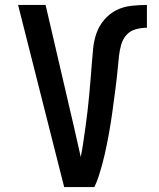

<svg xmlns="http://www.w3.org/2000/svg" viewBox="-20 -755 640 775"><path d="M239 0 53 -735H164L278 -245Q285 -214 292 -183Q299 -152 306 -121Q312 -152 316.5 -183Q321 -214 325.5 -245.5Q330 -277 333.5 -308Q337 -339 340 -370.5Q343 -402 345.5 -433.5Q348 -465 350.5 -496.5Q353 -528 356 -559.5Q359 -591 369.5 -621Q380 -651 401 -675.5Q422 -700 450 -714Q478 -728 510 -731.5Q542 -735 573 -735V-643Q551 -643 528.5 -637Q506 -631 491 -614.5Q476 -598 469.5 -575.5Q463 -553 460.5 -531Q458 -509 456 -486.5Q454 -464 451.5 -441.5Q449 -419 446 -396.5Q443 -374 440 -351.5Q437 -329 434 -306.5Q431 -284 427.5 -262Q424 -240 420 -217.5Q416 -195 411.5 -173Q407 -151 402 -129Q397 -107 391 -85.5Q385 -64 378 -42.5Q371 -21 361 0Z"/></svg>

Font: Iosevka Custom SmBdEx
Style: Regular
Weight: 600
Width: 7
Monospace: yes
Designer: Belleve Invis
Foundry: Belleve Invis
Version: Version 11.2.4; ttfautohint (v1.8.4)